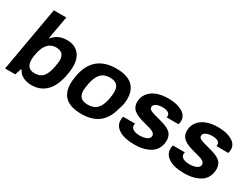

<svg xmlns="http://www.w3.org/2000/svg" viewBox="-55 -1284 2442 1857"><g transform="rotate(30 1166.0 -355.5)"><path d="M319.8 12.2Q263.7 12.2 222.7 -8.5Q181.6 -29.3 162.1 -70.8H154.8L131.8 0H18.1L145 -723.1H284.2L238.8 -467.8H245.1Q302.2 -538.1 401.9 -538.1Q484.4 -538.1 531.7 -487.8Q579.1 -437.5 579.1 -342.8Q579.1 -306.6 569.8 -255.9Q547.4 -120.6 482.7 -54.2Q418 12.2 319.8 12.2ZM286.1 -102.1Q347.2 -102.1 379.2 -138.2Q411.1 -174.3 426.8 -252.9Q437 -309.6 437 -331.1Q437 -377.9 414.3 -400.9Q391.6 -423.8 342.8 -423.8Q288.6 -423.8 252.9 -383.8Q217.3 -343.8 204.1 -271Q195.8 -228.5 195.8 -202.1Q195.8 -102.1 286.1 -102.1Z M875 12.2Q638.7 12.2 638.7 -191.9Q638.7 -226.6 647 -273.9Q691.9 -538.1 952.1 -538.1Q1189.9 -538.1 1189.9 -333Q1189.9 -277.3 1168.9 -221.2Q1139.6 -101.6 1067.9 -44.7Q996.1 12.2 875 12.2ZM884.8 -96.2Q950.7 -96.2 987.1 -134Q1023.4 -171.9 1038.1 -251Q1046.9 -299.3 1046.9 -329.1Q1046.9 -380.4 1022 -405.8Q997.1 -431.2 942.9 -431.2Q877.4 -431.2 841.6 -392.6Q805.7 -354 790 -274.9Q779.8 -218.8 779.8 -196.8Q779.8 -145.5 804.9 -120.8Q830.1 -96.2 884.8 -96.2Z M1463.9 12.2Q1357.9 12.2 1296.4 -25.1Q1234.9 -62.5 1234.9 -127Q1234.9 -149.4 1240.7 -167H1374.5Q1370.6 -157.7 1370.6 -147.9Q1370.6 -117.7 1397.9 -103.3Q1425.3 -88.9 1467.8 -88.9Q1487.8 -88.9 1506.1 -91.8Q1524.4 -94.7 1541 -101.3Q1557.6 -107.9 1567.6 -119.6Q1577.6 -131.3 1577.6 -147Q1577.6 -153.8 1575.7 -159.7Q1573.7 -165.5 1569.1 -170.7Q1564.5 -175.8 1559.8 -179.9Q1555.2 -184.1 1546.4 -188Q1537.6 -191.9 1531 -194.6Q1524.4 -197.3 1512.7 -200.7Q1501 -204.1 1493.7 -206.3Q1486.3 -208.5 1472.2 -212.2Q1458 -215.8 1450.7 -217.8Q1430.2 -223.1 1416.7 -227.3Q1403.3 -231.4 1384.3 -238.5Q1365.2 -245.6 1352.8 -252.4Q1340.3 -259.3 1326.4 -270Q1312.5 -280.8 1304.4 -292.7Q1296.4 -304.7 1291 -320.8Q1285.6 -336.9 1285.6 -356Q1285.6 -415 1319.1 -457.3Q1352.5 -499.5 1407.2 -519.3Q1461.9 -539.1 1532.7 -539.1Q1627.4 -539.1 1687 -505.6Q1746.6 -472.2 1746.6 -414.1Q1746.6 -389.6 1740.7 -372.1H1607.9Q1609.9 -383.8 1609.9 -387.2Q1609.9 -411.1 1588.4 -424.1Q1566.9 -437 1526.9 -437Q1481.9 -437 1455.3 -422.4Q1428.7 -407.7 1428.7 -384.8Q1428.7 -377 1431.6 -370.6Q1434.6 -364.3 1441.4 -359.1Q1448.2 -354 1455.3 -350.1Q1462.4 -346.2 1474.6 -342.3Q1486.8 -338.4 1496.1 -335.7Q1505.4 -333 1521.2 -328.9Q1537.1 -324.7 1546.9 -321.8Q1551.8 -320.3 1561 -317.9Q1583 -312 1594.2 -308.6Q1605.5 -305.2 1625.2 -298.1Q1645 -291 1656 -284.7Q1667 -278.3 1681.2 -267.6Q1695.3 -256.8 1702.6 -244.9Q1710 -232.9 1715.3 -216.3Q1720.7 -199.7 1720.7 -180.2Q1720.7 -138.7 1707 -105.5Q1693.4 -72.3 1669.7 -50.5Q1646 -28.8 1613 -14.4Q1580.1 0 1543.2 6.1Q1506.3 12.2 1463.9 12.2Z M2019.5 12.2Q1913.6 12.2 1852.1 -25.1Q1790.5 -62.5 1790.5 -127Q1790.5 -149.4 1796.4 -167H1930.2Q1926.3 -157.7 1926.3 -147.9Q1926.3 -117.7 1953.6 -103.3Q1981 -88.9 2023.4 -88.9Q2043.5 -88.9 2061.8 -91.8Q2080.1 -94.7 2096.7 -101.3Q2113.3 -107.9 2123.3 -119.6Q2133.3 -131.3 2133.3 -147Q2133.3 -153.8 2131.3 -159.7Q2129.4 -165.5 2124.8 -170.7Q2120.1 -175.8 2115.5 -179.9Q2110.8 -184.1 2102.1 -188Q2093.3 -191.9 2086.7 -194.6Q2080.1 -197.3 2068.4 -200.7Q2056.6 -204.1 2049.3 -206.3Q2042 -208.5 2027.8 -212.2Q2013.7 -215.8 2006.3 -217.8Q1985.8 -223.1 1972.4 -227.3Q1959 -231.4 1939.9 -238.5Q1920.9 -245.6 1908.4 -252.4Q1896 -259.3 1882.1 -270Q1868.2 -280.8 1860.1 -292.7Q1852.1 -304.7 1846.7 -320.8Q1841.3 -336.9 1841.3 -356Q1841.3 -415 1874.8 -457.3Q1908.2 -499.5 1962.9 -519.3Q2017.6 -539.1 2088.4 -539.1Q2183.1 -539.1 2242.7 -505.6Q2302.2 -472.2 2302.2 -414.1Q2302.2 -389.6 2296.4 -372.1H2163.6Q2165.5 -383.8 2165.5 -387.2Q2165.5 -411.1 2144 -424.1Q2122.6 -437 2082.5 -437Q2037.6 -437 2011 -422.4Q1984.4 -407.7 1984.4 -384.8Q1984.4 -377 1987.3 -370.6Q1990.2 -364.3 1997.1 -359.1Q2003.9 -354 2011 -350.1Q2018.1 -346.2 2030.3 -342.3Q2042.5 -338.4 2051.8 -335.7Q2061 -333 2076.9 -328.9Q2092.8 -324.7 2102.5 -321.8Q2107.4 -320.3 2116.7 -317.9Q2138.7 -312 2149.9 -308.6Q2161.1 -305.2 2180.9 -298.1Q2200.7 -291 2211.7 -284.7Q2222.7 -278.3 2236.8 -267.6Q2251 -256.8 2258.3 -244.9Q2265.6 -232.9 2271 -216.3Q2276.4 -199.7 2276.4 -180.2Q2276.4 -138.7 2262.7 -105.5Q2249 -72.3 2225.3 -50.5Q2201.7 -28.8 2168.7 -14.4Q2135.7 0 2098.9 6.1Q2062 12.2 2019.5 12.2Z"/></g></svg>

Font: Archivo
Style: Bold Italic
Weight: 700
Italic angle: -10°
Designer: Hector Gatti
Foundry: Omnibus-Type
Version: Version 2.001